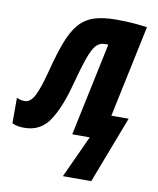

<svg xmlns="http://www.w3.org/2000/svg" viewBox="-128 -623 730 887"><g transform="rotate(10 236.5 -179.5)"><path d="M228 198 319 0H237L329 -436Q326 -437 321.5 -437Q317 -437 313 -437Q289 -437 272.5 -419.5Q256 -402 239.5 -355.5Q223 -309 199 -219Q170 -111 129 -51Q88 9 13 9Q-6 9 -18 6.5Q-30 4 -44 -2V-122Q-35 -117 -25 -115Q-15 -113 -7 -113Q21 -113 40 -150.5Q59 -188 79 -266Q101 -352 122.5 -408.5Q144 -465 172.5 -497.5Q201 -530 242 -543.5Q283 -557 345 -557Q388 -557 421.5 -554.5Q455 -552 491 -547L400 -116H481L361 198Z"/></g></svg>

Font: Noto Sans ExtraCondensed ExtraBold
Style: Italic
Weight: 800
Width: 2
Italic angle: -12°
Designer: Monotype Design Team
Foundry: Monotype Imaging Inc.
Version: Version 2.013; ttfautohint (v1.8.4.7-5d5b)